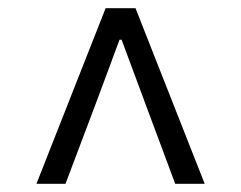

<svg xmlns="http://www.w3.org/2000/svg" viewBox="-20 -767 589 469"><path d="M69 -318H140L217 -522L272 -670H277L332 -522L408 -318H480L311 -747H238Z"/></svg>

Font: Noto Sans CJK JP DemiLight
Style: Regular
Weight: 350
Designer: Ryoko NISHIZUKA (kana & ideographs); Paul D. Hunt (Latin, Greek & Cyrillic); Wenlong ZHANG (bopomofo); Sandoll Communica
Foundry: Adobe Systems Incorporated
Version: Version 1.004;PS 1.004;hotconv 1.0.82;makeotf.lib2.5.63406